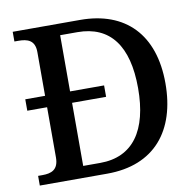

<svg xmlns="http://www.w3.org/2000/svg" viewBox="-80 -796 897 878"><g transform="rotate(-10 369.0 -357.0)"><path d="M35 0H348C569 0 682 -142 682 -361C682 -588 558 -714 348 -714H35V-669H53C95 -669 130 -659 130 -603V-400H38V-347H130V-114C130 -56 96 -45 55 -45H35ZM325 -54H246V-347H404V-400H246V-661H326C478 -661 555 -557 555 -361C555 -165 478 -54 325 -54Z"/></g></svg>

Font: Noto Serif Devanagari Medium
Style: Regular
Weight: 500
Designer: Universal Thirst, Indian Type Foundry and the Monotype Design Team
Foundry: Monotype Imaging Inc.
Version: Version 2.004